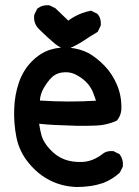

<svg xmlns="http://www.w3.org/2000/svg" viewBox="-20 -712 540 747"><path d="M278.3 15.6Q222.2 13.7 175.3 -9.8Q151.9 -21.5 131.1 -38.3Q110.4 -55.2 92.3 -77.1Q55.2 -121.6 43.9 -177.7Q33.2 -232.4 35.2 -287.6Q37.1 -342.8 53.2 -389.6Q57.1 -401.9 62.3 -412.8Q67.4 -423.8 73.5 -434.1Q79.6 -444.3 86.9 -453.9Q94.2 -463.4 102.5 -471.7Q135.3 -505.4 173.8 -518.1Q211.9 -530.3 252.4 -526.1Q293 -522 325.2 -504.9Q356.4 -487.3 386.7 -456.1Q417.5 -424.3 435.5 -380.9Q454.1 -336.9 452.1 -285.6V-285.2Q451.2 -273.9 447.3 -263.9Q443.4 -253.9 436.5 -245.1L435.1 -243.2L433.1 -242.2Q397.9 -225.6 356 -223.6Q315.4 -221.7 276.4 -222.7Q236.8 -223.6 197.3 -225.6Q164.1 -227.1 132.3 -230.5Q133.3 -225.1 134 -220.2Q134.8 -215.3 135.7 -210.4Q136.7 -205.6 137.7 -200.9Q138.7 -196.3 139.9 -191.9Q141.1 -187.5 142.1 -183.1Q149.4 -158.2 174.3 -131.1Q199.2 -104 229.5 -92.3Q260.3 -80.1 301.3 -82Q314.5 -82.5 327.4 -86.2Q340.3 -89.8 352.8 -96.2Q365.2 -102.5 377.4 -111.8Q394.5 -126.5 419.9 -124H421.9L423.3 -123L442.9 -113.3L444.8 -112.3L446.3 -110.4Q460.4 -90.8 458 -65.4V-63.5L457 -62L447.3 -42.5L446.3 -41L445.3 -39.6Q418.5 -15.1 383.8 -1L383.3 -0.5H382.8Q371.1 3.4 358.4 6.6Q345.7 9.8 332.5 11.7Q306.6 15.6 278.3 15.6ZM353.5 -320.3Q350.1 -330.6 346.7 -339.6Q343.3 -348.6 339.8 -357.4Q335 -367.7 328.4 -377.2Q321.8 -386.7 312.5 -395.5Q294.4 -412.6 270.5 -423.8Q247.6 -434.1 219.7 -429.7Q192.9 -425.3 174.3 -403.8Q154.8 -380.4 144.5 -358.4Q140.6 -349.6 138.2 -340.1Q135.7 -330.6 135.3 -320.8Q249.5 -313.5 353.5 -320.3ZM238.3 -520.5Q216.8 -522.9 192.9 -542.5Q171.4 -560.1 131.8 -598.6Q108.9 -621.6 113.3 -653.8L113.8 -655.3L114.3 -656.7L124 -676.3L125 -678.2L127 -679.7Q145.5 -693.8 170.9 -691.4H172.9L174.3 -690.4L193.8 -680.7L195.3 -680.2L196.3 -679.2L245.6 -631.8Q258.8 -641.6 272.5 -648.9Q286.1 -656.2 300.8 -661.4Q315.4 -666.5 331.1 -669.9L334.5 -670.4L337.4 -668.9L356.9 -659.2L358.9 -658.2L359.9 -656.7Q374.5 -640.1 372.1 -614.3V-612.8L371.1 -610.8L361.3 -590.3L359.9 -587.9L357.4 -586.4Q330.6 -570.8 303.2 -552.2Q289.1 -543 273.9 -535.2Q258.8 -527.3 242.7 -521L240.7 -520.5Z"/></svg>

Font: NaikaiFont
Style: Bold
Weight: 700
Version: Version 1.89